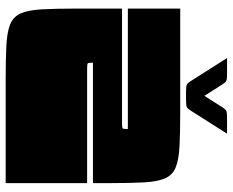

<svg xmlns="http://www.w3.org/2000/svg" viewBox="-90 -710 801 660"><g transform="rotate(90 310.0 -380.5)"><path d="M255 0Q182 0 135.5 -2.5Q89 -5 63 -16Q37 -27 26 -53Q15 -79 12.5 -125.5Q10 -172 10 -245V-400H405Q420 -400 422 -402.5Q424 -405 424 -420H10V-600H365Q438 -600 484.5 -597.5Q531 -595 557 -584Q583 -573 594 -547Q605 -521 607.5 -475Q610 -429 610 -355V-300H196Q196 -285 198 -282.5Q200 -280 215 -280H610V0ZM440 -761 367 -646Q359 -633 354.5 -627.5Q350 -622 342.5 -621Q335 -620 319 -620H301Q285 -620 277.5 -621Q270 -622 265.5 -627.5Q261 -633 253 -646L180 -761H229Q245 -761 252.5 -760Q260 -759 264.5 -753.5Q269 -748 277 -735L310 -683L343 -735Q351 -748 355.5 -753.5Q360 -759 367.5 -760Q375 -761 391 -761Z"/></g></svg>

Font: Badeen Display
Style: Regular
Weight: 400
Version: Version 1.000; ttfautohint (v1.8.4.7-5d5b)